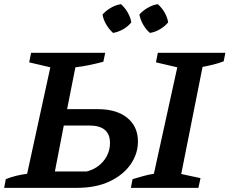

<svg xmlns="http://www.w3.org/2000/svg" viewBox="-41 -907 1108 927"><path d="M-21 0 -13 -42Q30 -60 90 -68L202 -582L100 -606L109 -652H467L458 -609Q425 -600 391 -593Q357 -586 323 -582L283 -380H431Q522 -380 573.5 -338Q625 -296 625 -224Q625 -165 590 -114Q555 -63 489 -31.5Q423 0 330 0ZM591 0 599 -42Q626 -50 651 -57Q676 -64 702 -68L815 -582L712 -606L721 -652H1047L1039 -611Q1016 -602 990 -595.5Q964 -589 937 -584L834 -67L927 -47L917 0ZM224 -79H377Q428 -92 459 -130Q490 -168 490 -217Q490 -301 390 -301H267ZM543 -887Q563 -869 576 -846Q589 -823 593 -799Q577 -779 553 -765.5Q529 -752 505 -748Q486 -765 472 -788.5Q458 -812 454 -837Q471 -856 494.5 -869.5Q518 -883 543 -887ZM721 -887Q741 -869 754 -846Q767 -823 771 -799Q754 -779 731 -765.5Q708 -752 683 -748Q664 -764 650.5 -787.5Q637 -811 632 -837Q649 -856 672.5 -869.5Q696 -883 721 -887Z"/></svg>

Font: Piazzolla SC SemiBold
Style: Italic
Weight: 600
Italic angle: -11.3°
Designer: Juan Pablo del Peral
Foundry: Huerta Tipografica
Version: Version 1.330